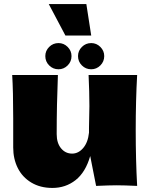

<svg xmlns="http://www.w3.org/2000/svg" viewBox="-20 -915 735 945"><path d="M648 -274Q648 -127 655 0Q591 -3 554 -3Q519 -3 453 0L424 -147Q401 -67 352 -28.5Q303 10 238 10Q178 10 134 -16.5Q90 -43 67.5 -88Q45 -133 45 -189V-333Q45 -466 40 -546H265Q259 -399 259 -255Q259 -211 280.5 -185Q302 -159 335 -159Q366 -159 389.5 -186.5Q413 -214 418 -262V-285Q420 -363 420 -393Q420 -462 416 -546H655Q648 -420 648 -274ZM203 -639Q203 -665 222 -684Q241 -703 268 -703Q294 -703 313 -684Q332 -665 332 -639Q332 -612 313 -593Q294 -574 268 -574Q241 -574 222 -593Q203 -612 203 -639ZM364 -639Q364 -665 383 -684Q402 -703 429 -703Q455 -703 474 -684Q493 -665 493 -639Q493 -612 474 -593Q455 -574 429 -574Q402 -574 383 -593Q364 -612 364 -639ZM302 -740 220 -895H405L429 -740Z"/></svg>

Font: Dela Gothic One
Style: Regular
Weight: 400
Designer: aratakana
Foundry: aratakana
Version: Version 1.004